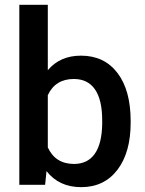

<svg xmlns="http://www.w3.org/2000/svg" viewBox="-20 -770 603 800"><path d="M524.4 -265.6C524.4 -351.6 505.9 -418.5 469.2 -466.3C432.6 -514.2 381.8 -538.1 317.4 -538.1C259.3 -538.1 213.4 -518.1 179.2 -477.5V-750H60.5V0H168L173.8 -57.1C208.5 -12.7 256.3 9.8 318.4 9.8C382.3 9.8 433.1 -14.6 469.7 -63C506.3 -111.3 524.4 -176.8 524.4 -258.8ZM405.8 -253.9C404.3 -142.1 362.8 -86.9 288.6 -86.9C236.8 -86.9 200.2 -109.9 179.2 -155.8V-373.5C200.2 -418.5 236.3 -440.9 287.6 -440.9C364.3 -440.9 405.8 -383.8 405.8 -269Z"/></svg>

Font: Roboto Medium
Style: Regular
Weight: 500
Designer: Google
Version: Version 2.137; 2017